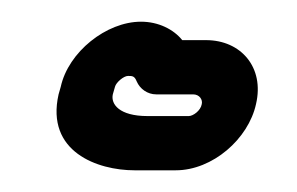

<svg xmlns="http://www.w3.org/2000/svg" viewBox="-20 -128 274 177"><path d="M86 -48C87 -52 94 -58 98 -58C102 -58 104 -58 106 -53C109 -46 116 -41 124 -41H158C164 -41 167 -36 166 -32C165 -26 158 -21 154 -21H116C90 -21 82 -32 84 -41ZM36 -48 34 -41C22 12 70 29 104 29H142C176 29 209 0 216 -32C224 -66 202 -91 170 -91H148C140 -101 126 -108 110 -108C78 -108 43 -80 36 -48Z"/></svg>

Font: Electronic
Style: OutlineIt
Weight: 700
Version: Version 1.011